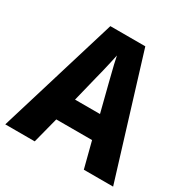

<svg xmlns="http://www.w3.org/2000/svg" viewBox="-163 -950 974 999"><g transform="rotate(30 324.0 -451.0)"><path d="M472 -93 432 -248H217L177 -93H0L218 -809H428L648 -93ZM360 -543Q355 -564 348 -591Q341 -618 334.5 -645.5Q328 -673 324 -694Q320 -674 313.5 -645.5Q307 -617 300.5 -589.5Q294 -562 289 -544L250 -386H400Z"/></g></svg>

Font: Noto Sans Telugu UI SemiCondensed ExtraBold
Style: Regular
Weight: 800
Width: 4
Designer: Jelle Bosma - Monotype Design Team
Foundry: Monotype Imaging Inc.
Version: Version 2.005; ttfautohint (v1.8.4.7-5d5b)